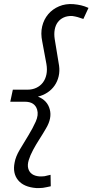

<svg xmlns="http://www.w3.org/2000/svg" viewBox="-20 -728 468 972"><path d="M213 -78Q198 -52 180 -24Q162 4 147.5 31Q133 58 125.5 82.5Q118 107 123 125Q133 161 179 165Q186 165 192.5 165Q199 165 206 164Q213 162 220.5 160.5Q228 159 236 157Q236 171 236.5 186Q237 201 237 215Q226 218 216 219.5Q206 221 197 223Q188 224 179.5 224Q171 224 163 224Q100 219 71.5 184Q43 149 54 95Q59 65 80.5 29Q102 -7 124 -43Q146 -79 161 -112.5Q176 -146 168 -173Q156 -213 106 -213H32Q35 -228 38.5 -243.5Q42 -259 45 -274H119Q144 -274 164 -283.5Q184 -293 197 -310Q210 -327 215 -351Q220 -375 215 -404Q210 -433 204.5 -460.5Q199 -488 194 -517Q185 -559 193.5 -594.5Q202 -630 224 -656Q246 -682 279 -696Q312 -710 352 -707Q373 -705 390.5 -701Q408 -697 428 -688Q421 -674 415 -660Q409 -646 402 -632Q386 -638 373 -641.5Q360 -645 346 -647Q321 -648 302.5 -639.5Q284 -631 272.5 -615.5Q261 -600 257 -578Q253 -556 257 -530Q262 -496 268 -463Q274 -430 279 -396Q283 -368 277 -342Q271 -316 256.5 -295Q242 -274 220 -259.5Q198 -245 172 -239Q220 -220 232 -174Q244 -130 213 -78Z"/></svg>

Font: Rosa Sans Light
Style: Italic
Weight: 300
Italic angle: -12°
Designer: Pentagram / MCKL
Foundry: Pentagram / MCKL
Version: Version 1.005;September 16, 2019;FontCreator 11.5.0.2425 64-